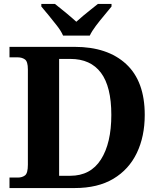

<svg xmlns="http://www.w3.org/2000/svg" viewBox="-20 -951 807 971"><path d="M28 0V-53H70Q92 -53 106.5 -64Q121 -75 121 -118V-600Q121 -640 106 -650.5Q91 -661 70 -661H28V-714H358Q524 -714 618 -627Q712 -540 712 -370Q712 -261 672 -177.5Q632 -94 553.5 -47Q475 0 358 0ZM335 -62Q438 -62 490.5 -144.5Q543 -227 543 -370Q543 -513 490.5 -583Q438 -653 336 -653H279V-62ZM299 -771Q289 -794 268.5 -820.5Q248 -847 226.5 -873Q205 -899 189 -918V-931H258Q279 -915 311.5 -888Q344 -861 366 -841Q381 -855 401 -871.5Q421 -888 441 -904Q461 -920 475 -931H544V-918Q529 -899 507 -873Q485 -847 465 -820.5Q445 -794 434 -771Z"/></svg>

Font: Noto Naskh Arabic UI
Style: Regular
Weight: 400
Designer: Monotype Design Team, David Williams, Mohamad Dakak and Nizar Qandah
Foundry: Monotype Imaging Inc.
Version: Version 2.014